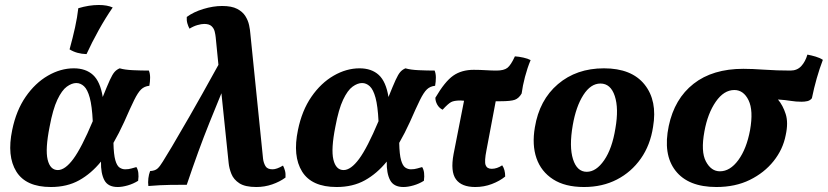

<svg xmlns="http://www.w3.org/2000/svg" viewBox="-20 -741 3320 770"><path d="M184 9Q84 9 45.5 -53Q7 -115 29 -220Q45 -298 83 -353Q121 -408 172 -437.5Q223 -467 276 -467Q324 -467 353 -440.5Q382 -414 392 -352Q410 -397 420.5 -420Q431 -443 439.5 -452.5Q448 -462 460 -467Q480 -461 513.5 -459.5Q547 -458 577 -458Q582 -446 582 -430Q582 -414 579 -397Q559 -395 546 -382.5Q533 -370 518 -339.5Q503 -309 478 -252Q468 -230 457 -208.5Q446 -187 435 -168Q436 -121 442.5 -98.5Q449 -76 459.5 -69Q470 -62 482 -62Q496 -62 507.5 -65.5Q519 -69 527 -71Q539 -52 534 -16Q515 -4 492.5 2.5Q470 9 452 9Q413 9 398.5 -18.5Q384 -46 385 -93Q346 -45 297.5 -18Q249 9 184 9ZM179 -233Q161 -143 171 -101Q181 -59 212 -59Q241 -59 274 -103.5Q307 -148 352 -255Q349 -316 340 -349Q331 -382 317 -395Q303 -408 286 -408Q268 -408 248 -393.5Q228 -379 210 -341Q192 -303 179 -233ZM327 -524Q288 -525 259 -543Q272 -590 281 -631Q290 -672 294 -708Q337 -721 376 -721Q410 -721 432 -711Q403 -669 375.5 -619.5Q348 -570 327 -524Z M575 5Q573 -10 575 -26Q577 -42 582 -55Q601 -56 611 -64.5Q621 -73 633 -93Q644 -110 669.5 -153Q695 -196 740.5 -275Q786 -354 856 -481L845 -592Q844 -602 841 -614.5Q838 -627 828.5 -636Q819 -645 799 -645Q788 -645 772 -640.5Q756 -636 740 -626Q735 -635 731.5 -647Q728 -659 729 -673Q756 -693 795.5 -705Q835 -717 871 -717Q909 -717 931 -705.5Q953 -694 964 -676.5Q975 -659 979 -640Q983 -621 984 -606L1035 -104Q1037 -88 1044.5 -75Q1052 -62 1073 -62Q1090 -62 1115 -77Q1120 -67 1123 -56Q1126 -45 1125 -29Q1102 -12 1071.5 -1.5Q1041 9 1008 9Q963 9 940 -6Q917 -21 908 -43.5Q899 -66 897 -87L868 -367Q843 -306 820 -249Q797 -192 775 -131.5Q753 -71 729 0Q701 0 662 0.5Q623 1 575 5Z M1330 9Q1230 9 1191.5 -53Q1153 -115 1175 -220Q1191 -298 1229 -353Q1267 -408 1318 -437.5Q1369 -467 1422 -467Q1470 -467 1499 -440.5Q1528 -414 1538 -352Q1556 -397 1566.5 -420Q1577 -443 1585.5 -452.5Q1594 -462 1606 -467Q1626 -461 1659.5 -459.5Q1693 -458 1723 -458Q1728 -446 1728 -430Q1728 -414 1725 -397Q1705 -395 1692 -382.5Q1679 -370 1664 -339.5Q1649 -309 1624 -252Q1614 -230 1603 -208.5Q1592 -187 1581 -168Q1582 -121 1588.5 -98.5Q1595 -76 1605.5 -69Q1616 -62 1628 -62Q1642 -62 1653.5 -65.5Q1665 -69 1673 -71Q1685 -52 1680 -16Q1661 -4 1638.5 2.5Q1616 9 1598 9Q1559 9 1544.5 -18.5Q1530 -46 1531 -93Q1492 -45 1443.5 -18Q1395 9 1330 9ZM1325 -233Q1307 -143 1317 -101Q1327 -59 1358 -59Q1387 -59 1420 -103.5Q1453 -148 1498 -255Q1495 -316 1486 -349Q1477 -382 1463 -395Q1449 -408 1432 -408Q1414 -408 1394 -393.5Q1374 -379 1356 -341Q1338 -303 1325 -233Z M1886 9Q1831 9 1808.5 -22Q1786 -53 1799 -123L1841 -337Q1833 -338 1827 -338Q1801 -338 1789 -331.5Q1777 -325 1755 -301Q1741 -308 1733.5 -321.5Q1726 -335 1726 -349Q1764 -414 1797.5 -437.5Q1831 -461 1880 -461Q1903 -461 1927.5 -459.5Q1952 -458 1971 -458Q2001 -458 2015 -469Q2029 -480 2045 -515Q2061 -514 2079 -510Q2097 -506 2108 -500Q2095 -469 2085.5 -433Q2076 -397 2072 -366Q2061 -347 2045 -341Q2029 -335 1987 -335Q1978 -335 1968 -335L1931 -139Q1922 -94 1927.5 -79Q1933 -64 1952 -64Q1973 -64 1994 -78Q2006 -61 2006 -33Q1984 -15 1952.5 -3Q1921 9 1886 9Z M2322 9Q2246 9 2198 -22Q2150 -53 2131.5 -106.5Q2113 -160 2125 -230Q2143 -340 2217.5 -403.5Q2292 -467 2402 -467Q2513 -467 2565 -402Q2617 -337 2599 -232Q2588 -159 2550 -105Q2512 -51 2454 -21Q2396 9 2322 9ZM2333 -52Q2371 -52 2403 -98.5Q2435 -145 2448 -226Q2462 -306 2445.5 -356Q2429 -406 2388 -406Q2349 -406 2319.5 -360Q2290 -314 2277 -239Q2262 -153 2278 -102.5Q2294 -52 2333 -52Z M2853 9Q2740 9 2689 -56.5Q2638 -122 2662 -236Q2685 -345 2761.5 -405Q2838 -465 2961 -465Q2996 -465 3046 -461.5Q3096 -458 3150 -458Q3177 -458 3193.5 -476Q3210 -494 3218 -522Q3234 -519 3251 -514Q3268 -509 3280 -501Q3253 -430 3236 -347Q3229 -338 3218 -335.5Q3207 -333 3195 -333Q3172 -333 3151 -336.5Q3130 -340 3100 -342Q3120 -318 3131 -283.5Q3142 -249 3131 -199Q3120 -142 3082.5 -95Q3045 -48 2987 -19.5Q2929 9 2853 9ZM2867 -54Q2908 -54 2941 -99Q2974 -144 2988 -219Q3002 -298 2982 -339Q2962 -380 2925 -380Q2883 -380 2850.5 -333Q2818 -286 2805 -214Q2790 -133 2811 -93.5Q2832 -54 2867 -54Z"/></svg>

Font: Vollkorn
Style: Bold Italic
Weight: 700
Italic angle: -11°
Designer: Friedrich Althausen
Foundry: Friedrich Althausen
Version: Version 5.000; ttfautohint (v1.8.3)